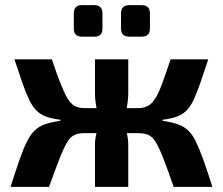

<svg xmlns="http://www.w3.org/2000/svg" viewBox="-20 -724 863 744"><path d="M787 -494Q769 -439 755.5 -400.5Q742 -362 730 -336.5Q718 -311 702.5 -295.5Q687 -280 665 -272Q643 -264 610 -260V-256Q644 -251 667.5 -243Q691 -235 708 -219.5Q725 -204 738.5 -176.5Q752 -149 767.5 -106Q783 -63 803 0H653Q629 -69 613 -110Q597 -151 584 -172.5Q571 -194 555.5 -201Q540 -208 516 -208L514 -305Q537 -305 553 -313.5Q569 -322 582 -343Q595 -364 608.5 -400.5Q622 -437 641 -494ZM181 -494Q200 -437 214.5 -400.5Q229 -364 241.5 -343Q254 -322 269.5 -313.5Q285 -305 308 -305L307 -208Q284 -208 268.5 -201Q253 -194 240 -172.5Q227 -151 211 -110Q195 -69 170 0H21Q41 -63 56 -106Q71 -149 85 -176.5Q99 -204 115.5 -219.5Q132 -235 156 -243Q180 -251 214 -256V-260Q181 -264 159 -272Q137 -280 121.5 -295.5Q106 -311 93.5 -336.5Q81 -362 67.5 -400.5Q54 -439 36 -494ZM376 -305V-208H283V-305ZM477 -494V-366Q477 -339 472 -311Q467 -283 457 -259Q465 -236 471 -210.5Q477 -185 477 -164V0H348V-164Q348 -185 354.5 -210.5Q361 -236 368 -259Q358 -283 353 -311Q348 -339 348 -366V-494ZM540 -305V-208H450V-305ZM529 -704Q561 -704 561 -672V-613Q561 -582 529 -582H481Q449 -582 449 -613V-672Q449 -704 481 -704ZM346 -704Q377 -704 377 -672V-613Q377 -582 346 -582H297Q266 -582 266 -613V-672Q266 -704 297 -704Z"/></svg>

Font: Exo 2
Style: Bold
Weight: 700
Designer: Natanael Gama
Foundry: Natanael Gama
Version: Version 2.010